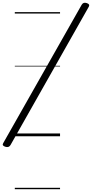

<svg xmlns="http://www.w3.org/2000/svg" viewBox="-106 -976 659 1375"><path d="M-68 75Q-80 71 -84.5 65Q-89 59 -83 49L479 -942Q485 -952 493.5 -955Q502 -958 515 -954Q527 -950 531 -944Q535 -938 530 -928L-31 63Q-37 73 -46 76Q-55 79 -68 75ZM0 369H324V379H0ZM0 -20H324V0H0ZM0 -505H324V-500H0ZM0 -889H324V-879H0Z"/></svg>

Font: Playwrite HR Guides
Style: Regular
Weight: 400
Designer: Veronika Burian, José Scaglione
Foundry: TypeTogether
Version: Version 1.003